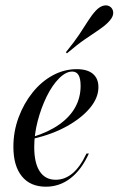

<svg xmlns="http://www.w3.org/2000/svg" viewBox="-20 -683 441 714"><path d="M150.8 11.3Q92.7 11.3 61.3 -27.4Q29.8 -66.1 29.8 -137.1Q29.8 -194.4 49.2 -246.4Q68.5 -298.4 101.2 -339.1Q133.9 -379.8 176.2 -402.8Q218.5 -425.8 265.3 -425.8Q304.8 -425.8 325.4 -408.5Q346 -391.1 346 -358.9Q346 -319.4 314.9 -281.9Q283.9 -244.4 229.8 -214.1Q175.8 -183.9 103.2 -166.9V-174.2Q160.5 -191.9 200 -219.8Q239.5 -247.6 259.7 -283.9Q279.8 -320.2 279.8 -363.7Q279.8 -390.3 272.2 -403.6Q264.5 -416.9 248.4 -416.9Q225 -416.9 199.6 -391.5Q174.2 -366.1 153.6 -324.2Q133.1 -282.3 120.2 -233.1Q107.3 -183.9 107.3 -136.3Q107.3 -76.6 127.8 -45.6Q148.4 -14.5 187.1 -14.5Q221 -14.5 249.6 -38.3Q278.2 -62.1 301.6 -112.1H310.5Q283.1 -51.6 242.3 -20.2Q201.6 11.3 150.8 11.3ZM229 -484.7 225 -488.7Q256.5 -527.4 275 -555.2Q293.5 -583.1 306.9 -604.4Q320.2 -625.8 336.3 -643.5Q351.6 -659.7 367.3 -662.5Q383.1 -665.3 393.5 -654.8Q402.4 -645.2 400.8 -631Q399.2 -616.9 381.5 -599.2Q366.9 -584.7 345.6 -570.6Q324.2 -556.5 295.6 -536.7Q266.9 -516.9 229 -484.7Z"/></svg>

Font: Playfair 144pt SemiCondensed
Style: Italic
Weight: 400
Width: 4
Italic angle: -15.6°
Designer: Claus Eggers Sørensen
Foundry: Claus Eggers Sørensen
Version: Version 2.203